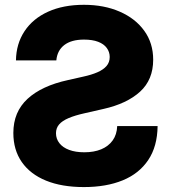

<svg xmlns="http://www.w3.org/2000/svg" viewBox="-20 -757 701 787"><path d="M323.7 9.8Q233.4 9.8 168.7 -16.6Q104 -43 69.3 -92.8Q34.7 -142.6 34.7 -211.9Q34.7 -255.4 49.3 -290.3Q64 -325.2 92.8 -351.8Q121.6 -378.4 163.1 -397.7Q204.6 -417 258.3 -428.7L321.3 -442.9Q355 -450.2 379.2 -460.7Q403.3 -471.2 416.5 -486.3Q429.7 -501.5 429.7 -523.4Q429.7 -543.9 417.7 -560.3Q405.8 -576.7 382.3 -585.7Q358.9 -594.7 324.2 -594.7Q272.5 -594.7 243.4 -572.3Q214.4 -549.8 210.9 -509.3H45.4Q46.4 -577.6 80.6 -629.2Q114.7 -680.7 177 -709Q239.3 -737.3 324.2 -737.3Q406.7 -737.3 470.9 -709.2Q535.2 -681.2 571.5 -630.6Q607.9 -580.1 607.9 -512.2Q607.9 -430.2 554 -381.1Q500 -332 404.3 -310.5L327.6 -293Q287.6 -284.2 261.2 -272.9Q234.9 -261.7 222.2 -246.8Q209.5 -231.9 209.5 -210.9Q209.5 -188 223.4 -170.2Q237.3 -152.3 263.4 -142.6Q289.6 -132.8 325.7 -132.8Q365.2 -132.8 394.8 -145Q424.3 -157.2 441.7 -181.2Q459 -205.1 460.4 -240.2H626Q625 -156.7 587.6 -101.1Q550.3 -45.4 482.9 -17.8Q415.5 9.8 323.7 9.8Z"/></svg>

Font: Inter 16pt ExtraBold
Style: Regular
Weight: 800
Version: Version 4.001;git-66647c0bb